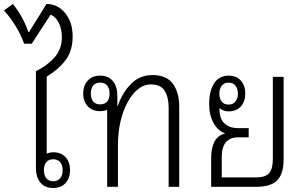

<svg xmlns="http://www.w3.org/2000/svg" viewBox="-49 -936 1524 962"><path d="M315 -754Q315 -684 282 -638Q249 -592 185 -552V-166Q200 -173 219 -173Q257 -173 279.5 -148.5Q302 -124 302 -84Q302 -44 279.5 -19Q257 6 217 6Q176 6 153.5 -21Q131 -48 131 -95V-579Q190 -609 225.5 -650Q261 -691 261 -749Q261 -790 246 -820.5Q231 -851 205 -863L110 -717H72Q55 -764 29 -806Q3 -848 -29 -884L16 -916Q44 -880 62.5 -845.5Q81 -811 93 -776H97L184 -916Q240 -916 277.5 -870.5Q315 -825 315 -754ZM218 -138Q195 -138 183 -123.5Q171 -109 171 -83Q171 -58 183 -43Q195 -28 218 -28Q240 -28 252.5 -43Q265 -58 265 -83Q265 -109 252.5 -123.5Q240 -138 218 -138Z M488 0V-386Q472 -379 452 -379Q414 -379 391 -403.5Q368 -428 368 -467Q368 -507 390.5 -532Q413 -557 453 -557Q494 -557 516.5 -530Q539 -503 539 -455V-405H541Q564 -472 608 -516Q652 -560 715 -560Q785 -560 817 -516.5Q849 -473 849 -402V0H796V-395Q796 -449 776 -481Q756 -513 707 -513Q671 -513 641 -488Q611 -463 588.5 -420.5Q566 -378 554 -324Q542 -270 542 -211V0ZM453 -413Q476 -413 488 -427.5Q500 -442 500 -467Q500 -493 488 -507.5Q476 -522 453 -522Q430 -522 418 -507.5Q406 -493 406 -467Q406 -442 418 -427.5Q430 -413 453 -413Z M1009 0V-145Q1009 -194 1025.5 -226Q1042 -258 1078 -267V-268Q1043 -280 1021 -320Q999 -360 999 -415Q999 -481 1024 -519Q1049 -557 1097 -557Q1136 -557 1158 -532Q1180 -507 1180 -467Q1180 -428 1158 -403Q1136 -378 1097 -378Q1070 -378 1051 -394Q1051 -391 1051 -387Q1051 -339 1077 -316.5Q1103 -294 1143 -294H1197V-248H1145Q1062 -248 1062 -149V-47H1233Q1281 -47 1299.5 -68.5Q1318 -90 1318 -140V-551H1372V-136Q1372 -67 1341 -33.5Q1310 0 1234 0ZM1096 -412Q1119 -412 1131 -427.5Q1143 -443 1143 -467Q1143 -491 1131 -506.5Q1119 -522 1096 -522Q1074 -522 1062 -506.5Q1050 -491 1050 -467Q1050 -443 1061.5 -427.5Q1073 -412 1096 -412Z"/></svg>

Font: Noto Sans Thai Looped SemiCondensed Light
Style: Regular
Weight: 300
Width: 4
Designer: Sasikarn Vongin, Ben Mitchell
Foundry: The Fontpad Ltd
Version: Version 1.001; ttfautohint (v1.8.4.7-5d5b)